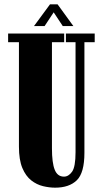

<svg xmlns="http://www.w3.org/2000/svg" viewBox="-20 -855 474 887"><path d="M234.5 12Q208 12 178.8 5Q149.5 -2 124.2 -21.8Q99 -41.5 83.2 -79Q67.5 -116.5 67.5 -177.5V-660H17.5V-700H276.5V-660H220V-170Q220 -102.5 232.8 -70.8Q245.5 -39 275.5 -39Q296.5 -39 312.8 -61.5Q329 -84 329 -152V-660H284.5V-700H417.5V-660H370V-149Q370 -56.5 334.8 -22.2Q299.5 12 234.5 12ZM137 -734.5 211 -835H246L319 -734.5H270L228 -798L186 -734.5Z"/></svg>

Font: Imbue 10pt Black
Style: Regular
Weight: 900
Designer: Tyler Finck
Foundry: Etcetera Type Company
Version: Version 1.102; ttfautohint (v1.8.3)